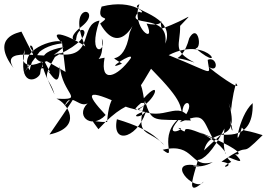

<svg xmlns="http://www.w3.org/2000/svg" viewBox="-40 -785 1258 905"><path d="M175 -579 68 -435C196 -605 16 -599 165 -505C227 -386 177 -485 152 -459C173 -475 126 -509 250 -536C136 -462 142 -475 61 -636C54 -632 -90 -613 24 -464C-52 -583 230 -489 231 -538C146 -392 189 -436 217 -340C150 -484 115 -537 260 -563C125 -445 38 -461 78 -550C41 -375 132 -401 149 -436C160 -561 239 -295 242 -474C253 -339 365 -313 226 -320C276 -301 356 -186 193 -151C395 -444 311 -338 265 -286C297 -364 339 -255 386 -309C302 -247 388 -168 458 -243C358 -350 365 -370 542 -288C527 -370 473 -348 465 -210C389 -208 381 -236 424 -176C597 -365 643 -264 655 -319C518 -314 481 -287 644 -261C546 -231 646 -219 654 -281C622 -138 484 -92 511 -223C696 -168 712 -114 733 -103C654 -183 595 -129 644 -312C660 -275 533 -230 642 -313C677 -199 683 -226 860 -217C800 -325 734 -202 610 -272C694 -307 727 -420 638 -322C631 -371 606 -495 567 -317C625 -383 613 -361 672 -461C833 -297 807 -287 824 -218C797 -338 911 -317 808 -209C924 -256 911 -230 963 -132C754 -230 880 -129 800 -182C854 -184 706 -119 816 -236C692 -148 803 -19 727 -79C880 -116 853 12 963 -21C894 20 824 -15 907 -1C719 -45 882 130 920 71C787 191 946 -104 888 -93C842 -38 905 45 1018 -179C995 15 1098 -62 901 -162C1134 -64 1087 -51 1068 -59C1154 26 978 -88 1050 -22C968 22 1092 -9 1004 -23C1167 -136 1071 -22 1198 -148C1087 -183 1124 -158 1100 -184C1060 -48 1081 -237 1151 -299C1157 -92 979 -170 975 -144C1003 -140 1040 -189 922 -76C949 -195 1099 -95 1038 -299C1065 -224 1029 -295 1056 -170C1045 -170 1038 -264 1072 -393C1112 -342 956 -454 945 -469C994 -438 983 -522 939 -503C946 -425 984 -433 755 -525C956 -630 1045 -400 848 -588C923 -482 904 -697 852 -605C815 -462 737 -539 877 -490C768 -547 811 -572 809 -663C881 -741 856 -697 722 -650C704 -730 758 -651 651 -674C701 -566 575 -655 617 -765C550 -737 795 -718 739 -579C761 -730 541 -649 614 -730C664 -708 592 -794 439 -754C409 -674 495 -720 432 -674C535 -491 619 -748 571 -631C543 -453 447 -545 535 -485C437 -442 595 -547 576 -510C515 -424 429 -386 453 -513C390 -504 455 -488 440 -604C468 -539 368 -507 429 -688C331 -671 407 -510 239 -529C439 -624 329 -692 319 -602C325 -587 263 -597 347 -662C452 -747 266 -785 362 -566C305 -609 171 -661 254 -581C115 -564 106 -480 100 -454C39 -549 218 -605 252 -588L269 -446L126 -528Z"/></svg>

Font: CISF Camouflage Kit
Style: Mdz
Weight: 400
Designer: Robert Jablonski, Jasper
Foundry: Cannot Into Space Fonts
Version: Version 1.270